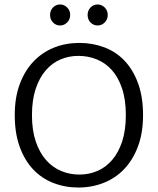

<svg xmlns="http://www.w3.org/2000/svg" viewBox="-20 -830 706 859"><path d="M335 -638Q395 -638 447.5 -618Q500 -598 538 -557.5Q576 -517 598 -456.5Q620 -396 620 -315Q620 -236 597.5 -175.5Q575 -115 536 -74Q497 -33 444 -12Q391 9 331 9Q271 9 218.5 -11.5Q166 -32 128 -72.5Q90 -113 68 -173.5Q46 -234 46 -315Q46 -394 68.5 -454Q91 -514 130 -555Q169 -596 221.5 -617Q274 -638 335 -638ZM123 -315Q123 -247 140 -197Q157 -147 186 -114Q215 -81 253.5 -65Q292 -49 335 -49Q378 -49 415.5 -65Q453 -81 481.5 -114Q510 -147 526.5 -197Q543 -247 543 -315Q543 -384 526 -434.5Q509 -485 480 -517Q451 -549 412.5 -564.5Q374 -580 331 -580Q288 -580 250.5 -564Q213 -548 184.5 -515Q156 -482 139.5 -432Q123 -382 123 -315ZM204 -763Q204 -783 217 -796.5Q230 -810 249 -810Q267 -810 280.5 -796.5Q294 -783 294 -763Q294 -743 280.5 -729.5Q267 -716 249 -716Q230 -716 217 -729.5Q204 -743 204 -763ZM372 -763Q372 -783 385 -796.5Q398 -810 417 -810Q435 -810 448.5 -796.5Q462 -783 462 -763Q462 -743 448.5 -729.5Q435 -716 417 -716Q398 -716 385 -729.5Q372 -743 372 -763Z"/></svg>

Font: Mukta Mahee Light
Style: Regular
Weight: 300
Designer: Shuchita Grover, Noopur Datye, Girish Dalvi, Yashodeep Gholap
Foundry: Ek Type
Version: Version 2.538;PS 1.000;hotconv 16.6.51;makeotf.lib2.5.65220;